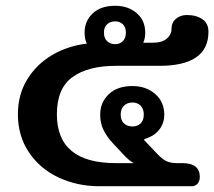

<svg xmlns="http://www.w3.org/2000/svg" viewBox="-20 -645 742 665"><path d="M42 -249Q42 -317 74 -369.5Q106 -422 160 -454Q214 -486 281 -494Q273 -508 273 -532Q273 -572 301 -598.5Q329 -625 379 -625Q424 -625 453.5 -599.5Q483 -574 483 -532Q483 -511 476 -497H509Q541 -497 557.5 -511Q574 -525 574 -545Q574 -567 589.5 -580Q605 -593 627 -593Q660 -593 681 -578.5Q702 -564 702 -535Q702 -417 532 -417H381Q285 -417 231 -378Q177 -339 177 -249Q177 -80 381 -80H444Q433 -84 413 -104L369 -151Q349 -173 338 -196Q327 -219 327 -248Q327 -290 356.5 -318.5Q386 -347 439 -347Q486 -347 517.5 -319.5Q549 -292 549 -247Q549 -221 535 -200.5Q521 -180 498 -170Q489 -166 480 -163L479 -160L521 -116Q541 -94 556 -87Q571 -80 593 -80H612Q642 -80 657 -68Q672 -56 672 -33Q672 -17 664 -8.5Q656 0 645 0H324Q248 0 183.5 -30Q119 -60 80.5 -117Q42 -174 42 -249ZM416 -532Q416 -551 405.5 -561Q395 -571 379 -571Q362 -571 351 -561Q340 -551 340 -532Q340 -513 351 -502.5Q362 -492 379 -492Q395 -492 405.5 -502.5Q416 -513 416 -532ZM478 -248Q478 -268 467 -279Q456 -290 439 -290Q421 -290 409.5 -279Q398 -268 398 -248Q398 -228 409.5 -217.5Q421 -207 439 -207Q456 -207 467 -217.5Q478 -228 478 -248Z"/></svg>

Font: Maitree
Style: Bold
Weight: 700
Designer: CadsonDemak Team
Foundry: CadsonDemak
Version: Version 1.002